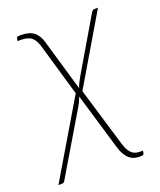

<svg xmlns="http://www.w3.org/2000/svg" viewBox="-155 -577 699 840"><g transform="rotate(-20 194.5 -157.0)"><path d="M191 -155.5Q187 -144.5 181.8 -133.8Q176.5 -123 171.5 -114.5L3.5 168Q2 171 -1.2 174Q-4.5 177 -10 177H-27L181.5 -174.5L110.5 -418.5Q106 -433 100.2 -443.8Q94.5 -454.5 86 -461.8Q77.5 -469 64.8 -472.5Q52 -476 34 -476H20.5L22 -486Q22.5 -490 25 -493Q27.5 -496 40.5 -496Q80.5 -496 101.8 -480.2Q123 -464.5 133 -430L203 -190.5Q207 -202 212.5 -213.2Q218 -224.5 223.5 -234L370.5 -484Q372.5 -486.5 375.5 -489.8Q378.5 -493 384 -493H401L212 -173L292.5 95Q297.5 113.5 303.8 126.2Q310 139 318 147Q326 155 335.8 158.5Q345.5 162 358 162H372L370.5 172Q370 177 366.8 179.5Q363.5 182 352 182Q339 182 327 179Q315 176 304.2 167.5Q293.5 159 284.5 144Q275.5 129 268.5 105Z"/></g></svg>

Font: Lato Thin
Style: Italic
Weight: 200
Italic angle: -7°
Designer: Lukasz Dziedzic
Foundry: tyPoland Lukasz Dziedzic
Version: Version 2.007; 2014-02-27